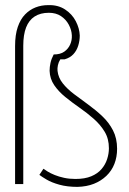

<svg xmlns="http://www.w3.org/2000/svg" viewBox="-20 -720 505 751"><path d="M71 0V-541Q71 -584 82 -612.5Q93 -641 115.5 -655.5Q138 -670 171 -670Q199 -670 218.5 -657Q238 -644 249 -623.5Q260 -603 261 -582Q262 -563 254.5 -546Q247 -529 231.5 -518Q216 -507 190 -507Q181 -490 177.5 -474Q174 -458 174 -443Q175 -412 192 -387Q209 -362 235.5 -340.5Q262 -319 291.5 -298.5Q321 -278 347 -255Q373 -232 389.5 -204.5Q406 -177 406 -140Q406 -119 399 -97.5Q392 -76 377 -58.5Q362 -41 337 -30.5Q312 -20 275 -20Q251 -20 230.5 -24.5Q210 -29 194 -35.5Q178 -42 166.5 -49Q155 -56 150 -60L134 -36Q143 -29 162.5 -17.5Q182 -6 212.5 2.5Q243 11 283 11Q319 10 347 -1Q375 -12 396 -32Q417 -52 427.5 -79Q438 -106 438 -138Q438 -179 422 -210Q406 -241 380 -265.5Q354 -290 325 -311Q296 -332 269.5 -352Q243 -372 225.5 -394Q208 -416 205 -443Q204 -453 206.5 -465Q209 -477 216 -488Q216 -488 218.5 -488Q221 -488 224 -488Q227 -488 229.5 -488Q232 -488 233 -488Q254 -494 267 -508Q280 -522 286 -541.5Q292 -561 292 -581Q291 -609 276.5 -637Q262 -665 234.5 -683Q207 -701 169 -700Q142 -700 119 -691Q96 -682 78 -663.5Q60 -645 49.5 -614.5Q39 -584 39 -540V0Z"/></svg>

Font: Advent Pro ExtraLight
Style: Regular
Weight: 250
Version: Version 3.000